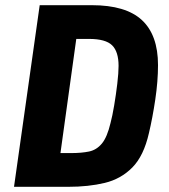

<svg xmlns="http://www.w3.org/2000/svg" viewBox="-20 -720 652 740"><path d="M34 0 133 -700H334Q465 -700 527 -642.5Q589 -585 589 -469Q589 -407 578.5 -336.5Q568 -266 554 -207Q534 -119 490 -74.5Q446 -30 383.5 -15Q321 0 243 0ZM213 -130H254Q294 -130 323 -136Q352 -142 372.5 -166.5Q393 -191 406 -246Q413 -272 420 -313.5Q427 -355 432 -397Q437 -439 437 -466Q437 -521 412 -545.5Q387 -570 323 -570H274Z"/></svg>

Font: Finlandica
Style: Bold Italic
Weight: 700
Italic angle: -8°
Designer: Niklas Ekholm, Juho Hiilivirta, Jaakko Suomalainen
Foundry: Helsinki Type Studio
Version: Version 1.064; ttfautohint (v1.8.4.7-5d5b)